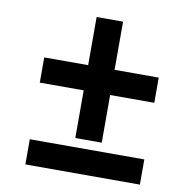

<svg xmlns="http://www.w3.org/2000/svg" viewBox="-73 -690 718 758"><g transform="rotate(10 286.0 -311.0)"><path d="M537 -429V-328H360V-137H254V-328H78V-429H254V-622H360V-429ZM78 -101H537V0H78Z"/></g></svg>

Font: Noto Sans Display
Style: Bold Italic
Weight: 700
Italic angle: -12°
Designer: Monotype Design team
Foundry: Monotype Imaging Inc.
Version: Version 1.000